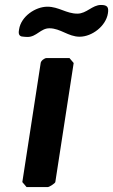

<svg xmlns="http://www.w3.org/2000/svg" viewBox="-20 -754 456 774"><path d="M70 -20 87 0H173C179 0 202 -15 203 -20L277 -500L260 -520H168C159 -520 145 -509 144 -500ZM57 -636C55 -625 53 -611 67 -607C71 -606 87 -605 91 -605C127 -605 144 -640 179 -640C224 -640 255 -606 301 -606C351 -606 407 -649 415 -700C419 -725 413 -734 387 -734C352 -734 329 -699 292 -699C247 -699 217 -727 171 -727C123 -727 65 -688 57 -636Z"/></svg>

Font: Asimov Print
Style: CIt
Weight: 500
Designer: Google
Version: Version 2.000980: 2014